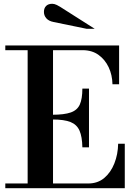

<svg xmlns="http://www.w3.org/2000/svg" viewBox="-20 -994 731 1014"><path d="M8 0V-25H446Q496 -25 530.5 -54Q565 -83 584 -131Q603 -179 604 -235H639V0ZM126 -15V-744H260V-15ZM415 -216Q414 -272 400 -304Q386 -336 352.5 -349.5Q319 -363 257 -363V-388Q319 -388 353.5 -400Q388 -412 401.5 -442Q415 -472 415 -526H450V-216ZM574 -549Q573 -598 554 -638.5Q535 -679 500.5 -704Q466 -729 416 -729H8V-754H609V-549ZM437 -842 262 -878Q237 -883 224.5 -897.5Q212 -912 212 -931Q212 -951 223.5 -962.5Q235 -974 256 -974Q267 -974 280.5 -967.5Q294 -961 329 -938L480 -842Z"/></svg>

Font: Libre Bodoni
Style: Regular
Weight: 400
Designer: Pablo Impallari, Rodrigo Fuenzalida
Foundry: Impallari Type
Version: Version 2.005;gftools[0.9.23]